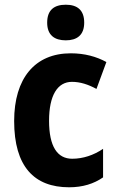

<svg xmlns="http://www.w3.org/2000/svg" viewBox="-20 -784 495 814"><path d="M259 -764C210 -764 180 -742 180 -688C180 -635 211 -613 259 -613C306 -613 337 -635 337 -688C337 -741 308 -764 259 -764ZM273 10C331 10 378 -5 417 -32V-153C377 -126 332 -111 286 -111C223 -111 188 -163 188 -272C188 -380 224 -437 285 -437C320 -437 354 -426 389 -407L431 -521C389 -544 339 -558 280 -558C128 -558 40 -452 40 -271C40 -78 125 10 273 10Z"/></svg>

Font: Noto Sans Oriya Cond Bold
Style: Bold
Weight: 700
Width: 3
Designer: Amélie Bonet and Sol Matas
Foundry: Google LLC
Version: Version 2.006